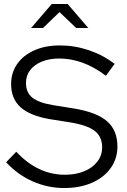

<svg xmlns="http://www.w3.org/2000/svg" viewBox="-20 -938 640 968"><path d="M304 10Q221 10 145 -23.5Q69 -57 11 -120L62 -173Q116 -115 177.5 -86Q239 -57 307 -57Q362 -57 404.5 -74.5Q447 -92 471 -123.5Q495 -155 495 -195Q495 -249 457.5 -278Q420 -307 334 -321L233 -337Q132 -354 84 -397Q36 -440 36 -514Q36 -572 67 -616Q98 -660 153.5 -684.5Q209 -709 282 -709Q356 -709 427.5 -685Q499 -661 558 -616L514 -556Q399 -643 279 -643Q229 -643 191 -627.5Q153 -612 132 -584.5Q111 -557 111 -520Q111 -471 144 -445Q177 -419 253 -407L353 -391Q468 -372 520 -326.5Q572 -281 572 -199Q572 -138 538 -90.5Q504 -43 443.5 -16.5Q383 10 304 10ZM364 -797 280 -877 197 -797H137L241 -918H321L425 -797Z"/></svg>

Font: Red Hat Display
Style: Regular
Weight: 300
Designer: Pentagram, MCKL
Foundry: Pentagram, MCKL
Version: Version 1.023